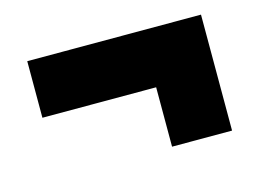

<svg xmlns="http://www.w3.org/2000/svg" viewBox="-53 -465 618 459"><g transform="rotate(-15 256.0 -235.5)"><path d="M472 -92H323.5V-328H472ZM42 -239V-379H472V-239Z"/></g></svg>

Font: Anek Latin Medium ExtraBold
Style: Regular
Weight: 800
Version: Version 1.003